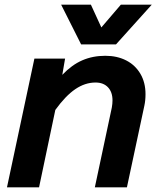

<svg xmlns="http://www.w3.org/2000/svg" viewBox="-20 -806 690 826"><path d="M464 -374Q464 -410 444.5 -430.5Q425 -451 391 -451Q346 -451 304 -422.5Q262 -394 218 -333L148 0H10L128 -554H260L248 -484Q289 -527 334 -546.5Q379 -566 433 -566Q484 -566 523 -546Q562 -526 584 -488.5Q606 -451 606 -401Q606 -374 601 -351L526 0H388L461 -343Q464 -360 464 -374ZM371 -786 416 -688 500 -786H633L479 -615H329L243 -786Z"/></svg>

Font: Azeret Mono SemiBold
Style: Italic
Weight: 600
Italic angle: -12°
Designer: Martin Vácha
Foundry: Displaay
Version: Version 1.000; Glyphs 3.0.3, build 3074